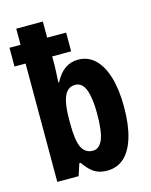

<svg xmlns="http://www.w3.org/2000/svg" viewBox="-119 -835 723 920"><g transform="rotate(-15 242.5 -375.0)"><path d="M298 10Q274 10 255 3.5Q236 -3 219 -18Q202 -33 184 -59H177L158 0H52V-587H-3V-680H52V-760H184V-680H278V-587H184V-543Q184 -527 182.5 -506Q181 -485 180 -459H184Q206 -501 234.5 -520.5Q263 -540 299 -540Q348 -540 382.5 -507Q417 -474 435.5 -412.5Q454 -351 454 -265Q454 -176 435.5 -114.5Q417 -53 382.5 -21.5Q348 10 298 10ZM256 -100Q288 -100 304.5 -138.5Q321 -177 321 -267Q321 -345 305 -386Q289 -427 255 -427Q228 -427 212.5 -408.5Q197 -390 190.5 -355.5Q184 -321 184 -272V-253Q184 -168 201.5 -134Q219 -100 256 -100Z"/></g></svg>

Font: Noto Sans Display ExtraCondensed
Style: Bold
Weight: 700
Width: 2
Designer: Monotype Design Team
Foundry: Monotype Imaging Inc.
Version: Version 2.003